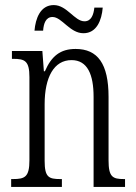

<svg xmlns="http://www.w3.org/2000/svg" viewBox="-20 -737 536 757"><path d="M309 -606C361 -606 381 -657 385 -707H352C349 -679 340 -653 313 -653C274 -653 244 -717 192 -717C139 -717 120 -664 116 -616H150C152 -645 161 -670 187 -670C224 -670 255 -606 309 -606ZM24 0H224V-31H218C172 -31 156 -38 156 -103V-326C156 -433 193 -500 262 -500C325 -500 349 -443 349 -355V0H473V-31H469C424 -31 408 -39 408 -105V-355C408 -486 365 -544 278 -544C218 -544 183 -516 157 -456H153L147 -536H27V-505H32C78 -505 96 -497 96 -433V-105C96 -39 78 -31 31 -31H24Z"/></svg>

Font: Noto Serif Bengali ExtraCondensed Light
Style: Regular
Weight: 300
Width: 2
Designer: Juan Bruce, Universal Thirst, Indian Type Foundry and the Monotype Design Team.
Foundry: Monotype Imaging Inc.
Version: Version 2.003